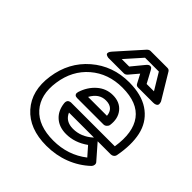

<svg xmlns="http://www.w3.org/2000/svg" viewBox="-217 -933 1113 1113"><g transform="rotate(45 339.0 -377.0)"><path d="M71.8 -268.1Q91.3 -402.8 188.2 -486.3Q285.2 -569.8 420.9 -569.8Q425.3 -569.8 434.1 -569.3Q442.9 -568.8 446.8 -568.8Q539.1 -563.5 596.7 -517.8Q654.3 -472.2 670.7 -397Q687 -321.8 668 -221.2Q666 -210.9 658 -204.6Q649.9 -198.2 640.1 -198.2H532.2L534.2 -195.8L611.8 -106.9Q617.7 -100.1 616.5 -89.6Q615.2 -79.1 607.9 -71.8Q555.2 -22 486.6 4.4Q418 30.8 339.8 30.8Q199.7 30.8 126 -52Q52.2 -134.8 71.8 -268.1ZM122.1 -268.1Q105.5 -153.8 165.3 -86.4Q225.1 -19 347.2 -19Q466.8 -19 556.2 -88.9L507.8 -144Q443.8 -98.1 373 -98.1Q316.4 -98.1 280.8 -129.6Q245.1 -161.1 238.8 -216.8Q237.8 -226.1 240.2 -232.4Q242.7 -238.8 246.3 -241.7Q250 -244.6 255.6 -246.3Q261.2 -248 263.2 -248Q265.1 -248 268.1 -248H623Q643.6 -378.9 591.1 -449.5Q538.6 -520 414.1 -520Q298.3 -520 218.5 -451.4Q138.7 -382.8 122.1 -268.1ZM223.1 -624 357.9 -774.9Q368.2 -785.2 378.9 -785.2H517.1Q529.8 -785.2 536.1 -774.9L627 -624Q627.9 -622.6 629.2 -619.9Q630.4 -617.2 631.6 -610.1Q632.8 -603 631.3 -597.9Q629.9 -592.8 622.3 -588.4Q614.7 -584 601.1 -584H477.1Q463.9 -584 458 -595.2L429.2 -649.9L382.8 -595.2Q373 -584 360.8 -584H236.8Q234.9 -584 231.7 -584.2Q228.5 -584.5 222.2 -586.9Q215.8 -589.4 212.6 -593Q209.5 -596.7 211.4 -605Q213.4 -613.3 223.1 -624ZM250 -319.8Q268.1 -377 309.6 -413.6Q351.1 -450.2 405.8 -450.2Q462.9 -450.2 493.7 -412.4Q524.4 -374.5 516.1 -315.9Q514.6 -306.6 506.1 -298.8Q497.6 -291 486.8 -291H271Q258.8 -291 253.2 -296.9Q247.6 -302.7 248.5 -309.3Q249.5 -315.9 250 -319.8ZM293.9 -633.8H355L416 -708Q427.7 -722.7 438.2 -722.7Q448.7 -722.7 453.1 -715.3L458 -708L498 -633.8H558.1L497.1 -734.9H383.8ZM296.9 -198.2Q318.4 -147.9 379.9 -147.9Q445.3 -147.9 499 -195.8L501 -198.2ZM311 -340.8H465.8Q463.4 -369.6 446.5 -384.8Q429.7 -399.9 398.9 -399.9Q342.8 -399.9 311 -340.8Z"/></g></svg>

Font: Trueno Bold Outline
Style: Italic
Weight: 700
Width: 6
Designer: Julieta Ulanovsky
Foundry: Julieta Ulanovsky
Version: Version 3.001b | FøM Fix